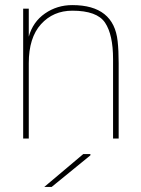

<svg xmlns="http://www.w3.org/2000/svg" viewBox="-20 -544 552 754"><path d="M264 -524Q427 -524 442 -382Q446 -346 446 -296V0H424V-312Q424 -408 392.5 -455Q361 -502 264 -502Q189 -502 141 -449Q93 -396 93 -296V0H71V-510H93V-400Q109 -458 156.5 -491Q204 -524 264 -524ZM154 190 307 61H335V66L183 190Z"/></svg>

Font: Nacelle Thin
Style: Regular
Weight: 100
Designer: Sora Sagano
Foundry: Sora Sagano
Version: Version 1.000;FEAKit 1.0